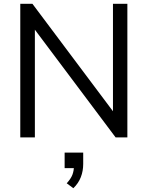

<svg xmlns="http://www.w3.org/2000/svg" viewBox="-20 -725 780 1013"><path d="M87 0V-705H151L600 -106H576V-705H652V0H590L141 -599H164V0ZM367 268 332 242Q354 218 362 197Q370 176 370 152L390 162H321V80H419V140Q419 177 406.5 209.5Q394 242 367 268Z"/></svg>

Font: Nunito Sans 12pt ExtraLight 12pt
Style: Regular
Weight: 400
Version: Version 3.101;gftools[0.9.27]